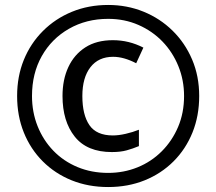

<svg xmlns="http://www.w3.org/2000/svg" viewBox="-20 -744 872 774"><path d="M431 -131Q331 -131 281.5 -193Q232 -255 232 -357Q232 -423 255.5 -473.5Q279 -524 324 -553Q369 -582 435 -582Q500 -582 558 -552L529 -489Q479 -515 436 -515Q377 -515 344.5 -473Q312 -431 312 -357Q312 -281 340.5 -239.5Q369 -198 435 -198Q458 -198 486.5 -204.5Q515 -211 540 -221V-155Q516 -145 491 -138Q466 -131 431 -131ZM416 10Q336 10 269 -17Q202 -44 152.5 -93.5Q103 -143 76 -210Q49 -277 49 -357Q49 -436 76 -502.5Q103 -569 153 -619Q203 -669 270 -696.5Q337 -724 416 -724Q492 -724 558.5 -697Q625 -670 675.5 -620.5Q726 -571 754.5 -504Q783 -437 783 -357Q783 -277 756 -210Q729 -143 679.5 -93.5Q630 -44 563 -17Q496 10 416 10ZM416 -47Q479 -47 534.5 -69.5Q590 -92 632 -134Q674 -176 698 -232.5Q722 -289 722 -357Q722 -421 699 -477.5Q676 -534 635 -576.5Q594 -619 538 -643.5Q482 -668 416 -668Q328 -668 258 -628Q188 -588 148.5 -518Q109 -448 109 -357Q109 -292 131.5 -235.5Q154 -179 195 -136.5Q236 -94 292.5 -70.5Q349 -47 416 -47Z"/></svg>

Font: Noto Sans Adlam Unjoined Medium
Style: Regular
Weight: 500
Version: Version 3.001